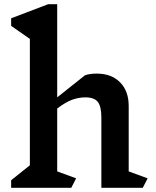

<svg xmlns="http://www.w3.org/2000/svg" viewBox="-20 -893 744 913"><path d="M659 0H462V-334Q462 -387 445 -408.5Q428 -430 386 -430Q355 -430 324 -419Q293 -408 252 -377V-78L342 -45L319 0H33V-36L122 -107V-708L33 -770V-806L209 -873H252V-430L384 -535Q407 -543 440 -543Q510 -543 551 -501.5Q592 -460 592 -389V-78L682 -45Z"/></svg>

Font: InknutAntiqua
Style: Medium
Weight: 500
Designer: Claus Eggers Srensen
Foundry: Claus Eggers Srensen
Version: Version 1.000; ttfautohint (v1.2) -l 7 -r 28 -G 50 -x 13 -D 